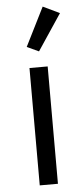

<svg xmlns="http://www.w3.org/2000/svg" viewBox="-55 -810 360 841"><g transform="rotate(-5 125.0 -389.5)"><path d="M85 0V-516H165V0ZM133 -585 81 -609 166 -779 239 -744Z"/></g></svg>

Font: IBM Plex Sans Devanagari
Style: Regular
Weight: 400
Designer: Mike Abbink, Paul van der Laan, Pieter van Rosmalen, Erin McLaughlin
Foundry: Bold Monday
Version: Version 1.1